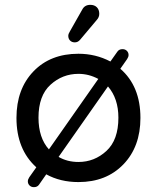

<svg xmlns="http://www.w3.org/2000/svg" viewBox="-20 -742 648 793"><path d="M304 -73Q370 -73 419.5 -118.5Q469 -164 469 -256Q469 -335 426 -385L222 -94Q258 -73 304 -73ZM139 -256Q139 -173 182 -125L386 -416Q347 -437 304 -437Q238 -437 188.5 -392Q139 -347 139 -256ZM304 -520Q375 -520 436 -488L465 -529Q472 -539 486 -539Q497 -539 504 -532Q511 -525 511 -515Q511 -507 505 -498L477 -458Q560 -386 560 -255Q560 -136 489.5 -63Q419 10 304 10Q229 10 171 -22L141 21Q134 31 120 31Q109 31 102 24Q95 17 95 7Q95 -1 101 -10L130 -51Q48 -125 48 -255Q48 -374 118 -447Q188 -520 304 -520ZM353 -722Q370 -722 380 -712Q390 -702 390 -685Q390 -671 380 -660L311 -578Q302 -567 289 -567Q277 -567 269.5 -574.5Q262 -582 262 -594Q262 -602 269 -613L320 -703Q330 -722 353 -722Z"/></svg>

Font: VarelaRound
Style: Regular
Weight: 400
Designer: Joe Prince, Avraham Cornfeld
Foundry: Joe Prince, Avraham Cornfeld
Version: Version 2.000;PS 002.000;hotconv 1.0.88;makeotf.lib2.5.64775